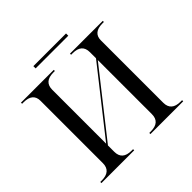

<svg xmlns="http://www.w3.org/2000/svg" viewBox="-201 -1013 1205 1205"><g transform="rotate(-45 401.5 -410.5)"><path d="M256 -801H546V-821H256ZM39 0H330V-10H317C262 -10 235 -34 235 -82V-138L569 -562V-82C569 -34 542 -10 487 -10H474V0H765V-10H752C698 -10 670 -34 670 -82V-636C670 -681 698 -704 752 -704H765V-714H474V-704H487C542 -704 569 -680 569 -632V-578L235 -154V-632C235 -680 262 -704 317 -704H330V-714H39V-704H52C106 -704 134 -681 134 -636V-82C134 -34 106 -10 52 -10H39Z"/></g></svg>

Font: Noto Serif Display
Style: Regular
Weight: 400
Designer: Monotype Design Team
Foundry: Monotype Imaging Inc.
Version: Version 2.009